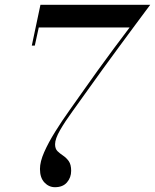

<svg xmlns="http://www.w3.org/2000/svg" viewBox="-20 -770 646 800"><path d="M209 10Q183.5 10 165 -9.8Q146.5 -29.5 146.5 -66Q146.5 -96 164 -135.8Q181.5 -175.5 209.5 -220.5Q237.5 -265.5 269.8 -310.8Q302 -356 331.5 -398Q354.5 -431 387 -476Q419.5 -521 454.5 -568.2Q489.5 -615.5 520 -655.5H141.5L125 -580H112.5L148.5 -750H606Q606 -750 588 -726Q570 -702 540.8 -662.5Q511.5 -623 476.8 -575.8Q442 -528.5 408 -481.8Q374 -435 347.5 -397.5Q314.5 -350.5 282.5 -306.8Q250.5 -263 230 -227.2Q209.5 -191.5 209.5 -169Q209.5 -150 219.5 -140.2Q229.5 -130.5 243 -121.5Q256.5 -112.5 266.5 -98.5Q276.5 -84.5 276.5 -58Q276.5 -30.5 259.2 -10.2Q242 10 209 10Z"/></svg>

Font: Bodoni Moda 18pt
Style: Italic
Weight: 400
Italic angle: -13°
Designer: Owen Earl
Foundry: indestructible type
Version: Version 2.005